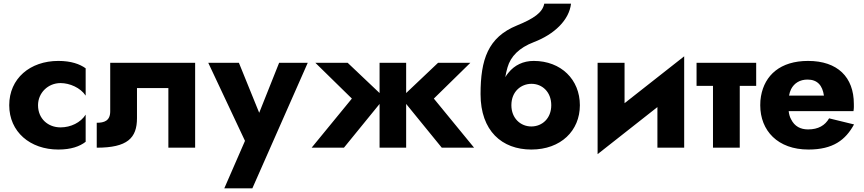

<svg xmlns="http://www.w3.org/2000/svg" viewBox="-20 -800 4681 1040"><path d="M186 -230C186 -297 240 -350 308 -350C357 -350 416 -325 444 -282V-430C412 -453 365 -470 296 -470C143 -470 30 -375 30 -230C30 -86 143 10 296 10C365 10 412 -7 444 -32V-179C417 -136 363 -110 308 -110C240 -110 186 -157 186 -230Z M1037 -460H577V-197C577 -145 544 -135 504 -135V0C670 0 722 -52 722 -160V-323H892V0H1037Z M1647 -460H1492L1384 -189L1274 -460H1108L1307 -37L1195 220H1347Z M2353 -460 2180 -296V-460H2036V-296L1863 -460H1688L1886 -266L1668 0H1843L2036 -237V0H2180V-237L2373 0H2548L2330 -266L2528 -460Z M2583 -290C2583 -91 2699 10 2858 10C3018 10 3121 -92 3121 -230C3121 -369 3019 -470 2871 -470C2814 -470 2767 -447 2734 -406C2728 -399 2722 -391 2717 -382C2720 -400 2724 -418 2729 -435C2746 -494 2791 -541 2872 -572C2982 -614 3063 -691 3073 -780H2928C2919 -732 2871 -699 2780 -662C2623 -598 2583 -477 2583 -290ZM2859 -346C2917 -346 2966 -302 2966 -230C2966 -159 2917 -115 2858 -115C2800 -115 2750 -159 2750 -230C2750 -305 2803 -346 2859 -346Z M3363 -460H3217V35L3541 -220V0H3686V-495L3363 -241Z M3753 -460V-335H3842V0H3987V-335H4076V-460Z M4471 -159C4449 -121 4413 -99 4357 -99C4317 -99 4284 -115 4265 -154C4258 -166 4254 -181 4252 -198H4603C4606 -214 4605 -229 4605 -237C4605 -382 4517 -470 4357 -470C4207 -470 4122 -393 4102 -279C4099 -263 4098 -247 4098 -230C4098 -92 4193 10 4359 10C4493 10 4560 -42 4606 -126ZM4254 -282C4256 -295 4260 -306 4265 -317C4282 -350 4313 -369 4354 -369C4408 -369 4435 -337 4443 -282Z"/></svg>

Font: Jost
Style: Bold
Weight: 700
Version: Version 3.710